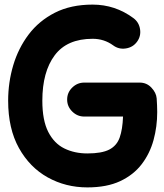

<svg xmlns="http://www.w3.org/2000/svg" viewBox="-20 -752 718 839"><path d="M273.4 -316.9Q273.4 -347.7 295.7 -369.4Q317.9 -391.1 348.1 -391.1H590.3Q621.1 -391.1 641.8 -368.9Q662.6 -346.7 664.6 -322.3Q665.5 -307.1 666.3 -292Q667 -276.9 667 -262.2Q667 -198.7 650.9 -139.9Q634.8 -81.1 599.1 -34.4Q563.5 12.2 505.1 39.6Q446.8 66.9 361.8 66.9Q267.1 66.9 188.5 23.2Q109.9 -20.5 62.7 -105.2Q15.6 -189.9 15.6 -312Q15.6 -391.6 37.8 -466.6Q60.1 -541.5 105.2 -601.3Q150.4 -661.1 220 -696.5Q289.6 -731.9 384.8 -731.9Q483.4 -731.9 563 -672.9Q587.4 -654.8 592 -624.3Q596.7 -593.8 578.6 -569.3Q560.5 -544.9 529.8 -540.3Q499 -535.6 474.6 -553.7Q435.1 -582.5 384.8 -582.5Q272.9 -582.5 219 -510.3Q165 -438 165 -312Q165 -226.1 190.9 -175.5Q216.8 -125 261.2 -103.3Q305.7 -81.5 361.8 -81.5Q424.8 -81.5 457.5 -98.4Q490.2 -115.2 502.9 -150.9Q515.6 -186.5 517.6 -242.7H348.1Q317.9 -242.7 295.7 -264.6Q273.4 -286.6 273.4 -316.9Z"/></svg>

Font: Mikhak ExtraBold
Style: Regular
Weight: 800
Designer: Amin Abedi
Version: Version 3.3